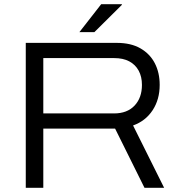

<svg xmlns="http://www.w3.org/2000/svg" viewBox="-20 -889 853 909"><path d="M102 0V-686H533Q600 -686 645 -660Q690 -634 713 -589.5Q736 -545 736 -487Q736 -418 702.5 -367Q669 -316 610 -295L757 0H664L525 -280H185V0ZM185 -352H520Q582 -352 617 -389Q652 -426 652 -487Q652 -526 636.5 -554.5Q621 -583 592 -598.5Q563 -614 520 -614H185ZM356 -737 459 -869H557V-866L427 -737Z"/></svg>

Font: Archivo SemiExpanded Light
Style: Regular
Weight: 300
Width: 6
Designer: Hector Gatti
Foundry: Omnibus-Type
Version: Version 2.001